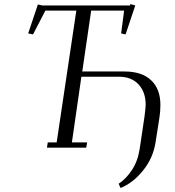

<svg xmlns="http://www.w3.org/2000/svg" viewBox="-20 -729 866 948"><path d="M119.1 -564 167 -707 189 -702.1H622.1L624 -709L647.9 -702.1L600.1 -559.1L578.1 -564L592.8 -676.8H430.2L386.2 -376H595.2Q680.2 -376 726.1 -332.8Q772 -289.6 772 -210.9Q772 -177.7 767.1 -147.9L748 -25.9Q735.8 51.8 686 113.3Q636.2 174.8 575.2 199.2L565.9 178.2Q602.1 154.8 631.3 110.6Q660.6 66.4 669.9 4.9L693.8 -155.8Q699.2 -197.8 699.2 -211.9Q699.2 -274.4 664.1 -312.3Q628.9 -350.1 567.9 -350.1H381.8L335 -25.9H410.2L405.8 0H211.9L215.8 -25.9H259.8L356.9 -676.8H204.1L143.1 -559.1Z"/></svg>

Font: Dehuti Alt
Style: Italic
Weight: 400
Version: Version 1.2